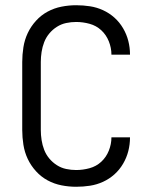

<svg xmlns="http://www.w3.org/2000/svg" viewBox="-20 -702 590 734"><path d="M271 12Q243 12 215 6.5Q187 1 162 -12.5Q137 -26 117.5 -47.5Q98 -69 86 -94.5Q74 -120 69.5 -148.5Q65 -177 65 -205V-465Q65 -493 69.5 -521.5Q74 -550 86 -575.5Q98 -601 117.5 -622.5Q137 -644 162 -657.5Q187 -671 215 -676.5Q243 -682 271 -682Q298 -682 324 -678Q350 -674 374 -663Q398 -652 417.5 -634.5Q437 -617 450.5 -594Q464 -571 470.5 -545.5Q477 -520 477 -494V-493H406Q406 -519 396 -544Q386 -569 367 -586.5Q348 -604 322.5 -611Q297 -618 271 -618Q252 -618 233 -614Q214 -610 197.5 -599.5Q181 -589 168.5 -574Q156 -559 149 -541Q142 -523 139 -503.5Q136 -484 136 -465V-205Q136 -186 139 -166.5Q142 -147 149 -129Q156 -111 168.5 -96Q181 -81 197.5 -70.5Q214 -60 233 -56Q252 -52 271 -52Q297 -52 322.5 -59Q348 -66 367 -83.5Q386 -101 396 -126Q406 -151 406 -177H477V-176Q477 -150 470.5 -124.5Q464 -99 450.5 -76Q437 -53 417.5 -35.5Q398 -18 374 -7Q350 4 324 8Q298 12 271 12Z"/></svg>

Font: Lode Term
Style: Regular
Weight: 400
Monospace: yes
Designer: Belleve Invis
Foundry: Belleve Invis
Version: Version 29.2.0